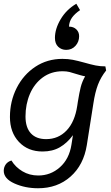

<svg xmlns="http://www.w3.org/2000/svg" viewBox="-20 -836 593 1024"><path d="M273 -634Q273 -682 303.5 -733.5Q334 -785 387 -816L407 -782Q379 -763 364 -742Q349 -721 348 -694Q372 -694 387 -679.5Q402 -665 402 -643Q402 -613 382.5 -591.5Q363 -570 333 -570Q308 -570 290.5 -586.5Q273 -603 273 -634ZM546 -460Q518 -425 502.5 -384.5Q487 -344 478 -284L443 -62Q426 44 356 106Q286 168 183 168Q114 168 57 142.5Q0 117 0 75Q0 56 10.5 41Q21 26 41 20Q62 55 99.5 77.5Q137 100 184 100Q250 100 299.5 56Q349 12 361 -64L369 -115Q338 -73 299 -50.5Q260 -28 207 -28Q129 -28 81 -79Q33 -130 33 -212Q33 -296 69 -367Q105 -438 168.5 -480Q232 -522 313 -522Q343 -522 368.5 -517Q394 -512 430 -502Q465 -492 489.5 -487Q514 -482 542 -482ZM395 -292Q403 -342 410.5 -371.5Q418 -401 434 -429Q422 -431 408.5 -435Q395 -439 388 -441Q367 -448 351 -452Q335 -456 314 -456Q253 -456 208 -423Q163 -390 139.5 -335Q116 -280 116 -215Q116 -156 144.5 -125Q173 -94 226 -94Q291 -94 335 -140Q379 -186 392 -272Z"/></svg>

Font: Thasadith
Style: Bold Italic
Weight: 700
Italic angle: -9°
Designer: Cadson Demak Co.,Ltd.
Foundry: Cadson Demak Co.,Ltd.
Version: Version 1.000; ttfautohint (v1.6)